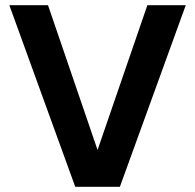

<svg xmlns="http://www.w3.org/2000/svg" viewBox="-20 -720 752 740"><path d="M270 0 16 -700H165L356 -142L548 -700H696L442 0Z"/></svg>

Font: DM Sans 11pt ExtraBold
Style: Regular
Weight: 800
Version: Version 4.004;gftools[0.9.30]